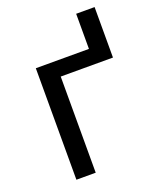

<svg xmlns="http://www.w3.org/2000/svg" viewBox="-127 -745 672 822"><g transform="rotate(-20 208.5 -334.0)"><path d="M166 -438V0H78V-508H320V-668H404V-438Z"/></g></svg>

Font: CST
Style: Regular
Weight: 400
Version: Version 1.00